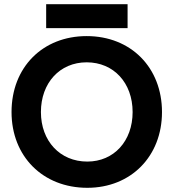

<svg xmlns="http://www.w3.org/2000/svg" viewBox="-20 -883 827 915"><path d="M396 12C604 12 752 -138 752 -349C752 -561 604 -711 393 -711C183 -711 35 -562 35 -349C35 -138 184 12 396 12ZM396 -113C266 -113 175 -211 175 -349C175 -488 265 -586 393 -586C522 -586 612 -488 612 -349C612 -211 523 -113 396 -113ZM200 -749H588V-863H200Z"/></svg>

Font: HB Figtree Prototype
Style: Bold
Weight: 700
Designer: Alfredo Marco Pradil
Foundry: Hanken Design Co.®
Version: Version 1.002;Glyphs 3.2 (3228)